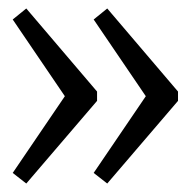

<svg xmlns="http://www.w3.org/2000/svg" viewBox="-20 -547 461 453"><path d="M233 -114 201 -139 341 -345V-295L201 -501L233 -527L400 -331V-309ZM42 -114 10 -139 150 -345V-295L10 -501L42 -527L209 -331V-309Z"/></svg>

Font: Pathway Extreme 8pt Thin Light
Style: Regular
Weight: 300
Version: Version 1.001;gftools[0.9.26]